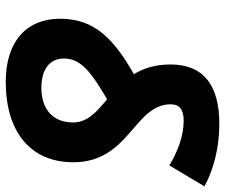

<svg xmlns="http://www.w3.org/2000/svg" viewBox="-78 -704 792 676"><g transform="rotate(90 318.0 -366.0)"><path d="M267.6 9.8C445.8 9.8 551.3 -78.6 551.3 -228C551.3 -425.8 347.2 -441.9 347.2 -571.3C347.2 -602.1 366.2 -616.7 404.3 -616.7C460.4 -616.7 514.6 -594.7 562.5 -566.4L636.2 -689.9C572.8 -724.1 495.6 -742.2 415.5 -742.2C276.9 -742.2 207 -683.6 207 -570.8C207 -516.1 220.7 -474.6 241.2 -441.4C112.8 -368.7 45.9 -299.8 45.9 -181.6C45.9 -61.5 128.4 9.8 267.6 9.8ZM329.6 -347.2C373 -310.5 411.1 -278.8 411.1 -227.1C411.1 -157.2 365.7 -115.7 289.1 -115.7C224.1 -115.7 186 -145 186 -194.8C186 -255.4 234.9 -291.5 329.6 -347.2Z"/></g></svg>

Font: Cascadia Mono NF
Style: Bold Italic
Weight: 700
Italic angle: -10°
Monospace: yes
Designer: Aaron Bell
Foundry: Saja Typeworks
Version: Version 2404.023